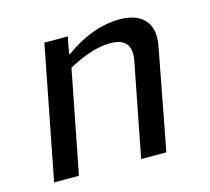

<svg xmlns="http://www.w3.org/2000/svg" viewBox="-82 -621 784 717"><g transform="rotate(-15 310.0 -262.5)"><path d="M477 0 551.5 -392C567 -474.5 527 -525 435 -525C362.5 -525 287 -494 226 -448.5H221L233.5 -513.5H143L43 0H139L216.5 -397C273 -427.5 328.5 -448 379 -448C431.5 -448 462.5 -425.5 449.5 -359.5L379.5 0Z"/></g></svg>

Font: Monaspace Argon
Style: Italic
Weight: 400
Italic angle: -11°
Designer: Riley Cran & the Lettermatic Team
Foundry: Lettermatic
Version: Version 1.101 (Monaspace Argon)